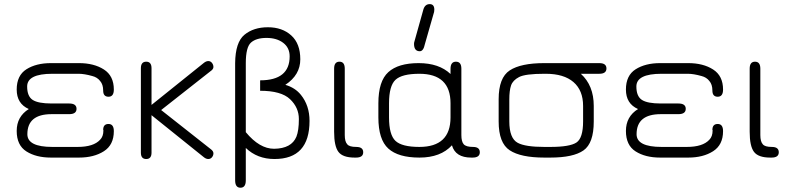

<svg xmlns="http://www.w3.org/2000/svg" viewBox="-20 -751 3745 915"><path d="M309.6 -207H225.6Q110.4 -207 110.4 -111.3Q110.4 -50.8 229.5 -50.8H349.6Q425.8 -50.8 457 -85Q472.7 -100.6 472.7 -128.9Q472.7 -129.9 472.7 -130.9Q472.7 -131.8 471.7 -131.8Q471.7 -160.2 497.1 -160.2Q522.5 -160.2 522.5 -126Q522.5 -60.5 475.1 -30.3Q427.7 0 356.4 0H222.7Q152.3 0 106 -29.3Q59.6 -58.6 59.6 -127Q59.6 -195.3 117.2 -231.4Q59.6 -256.8 59.6 -324.2Q59.6 -391.6 106 -420.9Q152.3 -450.2 222.7 -450.2H356.4Q427.7 -450.2 475.1 -419.9Q522.5 -389.6 522.5 -324.2Q522.5 -290 497.1 -290Q471.7 -290 471.7 -319.3Q471.7 -348.6 457 -365.2Q443.4 -382.8 419.9 -388.7Q381.8 -399.4 354.5 -399.4Q352.5 -399.4 349.6 -399.4H229.5Q109.4 -399.4 109.4 -338.9Q109.4 -292 135.7 -274.9Q162.1 -257.8 225.6 -257.8H309.6Q344.7 -257.8 344.7 -232.4Q344.7 -207 309.6 -207Z M983.4 -41Q997.1 -31.2 997.1 -20.5Q997.1 -9.8 990.2 -1.5Q983.4 6.8 972.7 6.8Q961.9 6.8 951.2 -2L702.1 -202.1V-23.4Q702.1 6.8 676.8 6.8Q651.4 6.8 651.4 -23.4V-425.8Q651.4 -457 676.8 -457Q702.1 -457 702.1 -425.8V-251L950.2 -450.2Q961.9 -460 972.7 -460Q983.4 -460 990.2 -451.2Q997.1 -442.4 997.1 -431.6Q997.1 -420.9 982.4 -411.1L748 -226.6Z M1151.4 -45.9V108.4Q1151.4 143.6 1126 143.6Q1100.6 143.6 1100.6 108.4V-450.2Q1101.6 -549.8 1145 -585.4Q1188.5 -621.1 1256.8 -621.1Q1325.2 -621.1 1368.2 -582Q1411.1 -543 1411.1 -468.3Q1411.1 -393.6 1339.8 -346.7Q1386.7 -333 1414.1 -298.8Q1455.1 -248 1455.1 -174.8Q1455.1 6.8 1288.1 6.8Q1206.1 6.8 1151.4 -45.9ZM1151.4 -450.2V-121.1Q1216.8 -42 1286.1 -42Q1369.1 -43 1392.6 -99.6Q1404.3 -128.9 1404.3 -183.6Q1404.3 -238.3 1362.3 -278.3Q1320.3 -318.4 1219.7 -318.4V-368.2Q1360.4 -368.2 1360.4 -482.4Q1360.4 -523.4 1329.6 -546.9Q1298.8 -570.3 1250 -570.3Q1201.2 -570.3 1176.3 -548.3Q1151.4 -526.4 1151.4 -450.2Z M1676.8 0H1669.9Q1613.3 0 1592.8 -27.3Q1572.3 -54.7 1572.3 -123V-423.8Q1572.3 -457 1597.7 -457Q1623 -457 1623 -423.8V-107.4Q1623 -76.2 1634.8 -63.5Q1644.5 -50.8 1677.7 -50.8Q1710.9 -50.8 1710.9 -25.4Q1710.9 0 1676.8 0Z M1980.5 -506.8Q1953.1 -506.8 1953.1 -542Q1953.1 -547.9 1955.1 -553.7L1998 -707Q2005.9 -731.4 2027.8 -731.4Q2049.8 -731.4 2049.8 -705.1Q2049.8 -698.2 2048.8 -694.3L2004.9 -541Q1998 -506.8 1980.5 -506.8ZM2225.6 0Q2150.4 0 2133.8 -58.6Q2080.1 0 1979 0Q1877.9 0 1830.6 -43Q1783.2 -85.9 1783.2 -191.4V-258.8Q1783.2 -364.3 1830.6 -407.2Q1877.9 -450.2 1975.1 -450.2Q2072.3 -450.2 2127 -398.4V-422.9Q2127 -457 2152.8 -457Q2178.7 -457 2178.7 -423.8V-107.4Q2178.7 -76.2 2189.9 -63.5Q2201.2 -50.8 2233.9 -50.8Q2266.6 -50.8 2266.6 -25.4Q2266.6 0 2232.4 0ZM1978.5 -399.4Q1895.5 -399.4 1864.7 -370.6Q1834 -341.8 1834 -258.8V-191.4Q1834 -108.4 1864.7 -79.6Q1895.5 -50.8 1978.5 -50.8Q2127 -50.8 2127 -191.4V-258.8Q2127 -399.4 1978.5 -399.4Z M2835.9 -450.2Q2870.1 -450.2 2870.1 -424.8Q2870.1 -399.4 2835.9 -399.4H2748Q2809.6 -343.8 2809.6 -246.1V-171.9Q2809.6 -68.4 2760.7 -34.2Q2711.9 0 2602.5 0H2574.2Q2461.9 0 2409.2 -34.7Q2356.4 -69.3 2356.4 -171.9V-278.3Q2356.4 -380.9 2409.2 -415.5Q2461.9 -450.2 2574.2 -450.2ZM2574.2 -399.4Q2483.4 -399.4 2453.6 -383.8Q2423.8 -368.2 2415.5 -343.8Q2407.2 -319.3 2407.2 -277.3V-172.9Q2407.2 -91.8 2447.3 -70.3Q2483.4 -50.8 2574.2 -50.8H2602.5Q2695.3 -50.8 2727.1 -71.8Q2758.8 -92.8 2758.8 -172.9V-246.1Q2758.8 -320.3 2712.9 -359.9Q2667 -399.4 2581.1 -399.4Z M3212.9 -207H3128.9Q3013.7 -207 3013.7 -111.3Q3013.7 -50.8 3132.8 -50.8H3252.9Q3329.1 -50.8 3360.4 -85Q3376 -100.6 3376 -128.9Q3376 -129.9 3376 -130.9Q3376 -131.8 3375 -131.8Q3375 -160.2 3400.4 -160.2Q3425.8 -160.2 3425.8 -126Q3425.8 -60.5 3378.4 -30.3Q3331.1 0 3259.8 0H3126Q3055.7 0 3009.3 -29.3Q2962.9 -58.6 2962.9 -127Q2962.9 -195.3 3020.5 -231.4Q2962.9 -256.8 2962.9 -324.2Q2962.9 -391.6 3009.3 -420.9Q3055.7 -450.2 3126 -450.2H3259.8Q3331.1 -450.2 3378.4 -419.9Q3425.8 -389.6 3425.8 -324.2Q3425.8 -290 3400.4 -290Q3375 -290 3375 -319.3Q3375 -348.6 3360.4 -365.2Q3346.7 -382.8 3323.2 -388.7Q3285.2 -399.4 3257.8 -399.4Q3255.9 -399.4 3252.9 -399.4H3132.8Q3012.7 -399.4 3012.7 -338.9Q3012.7 -292 3039.1 -274.9Q3065.4 -257.8 3128.9 -257.8H3212.9Q3248 -257.8 3248 -232.4Q3248 -207 3212.9 -207Z M3657.2 0H3650.4Q3593.8 0 3573.2 -27.3Q3552.7 -54.7 3552.7 -123V-423.8Q3552.7 -457 3578.1 -457Q3603.5 -457 3603.5 -423.8V-107.4Q3603.5 -76.2 3615.2 -63.5Q3625 -50.8 3658.2 -50.8Q3691.4 -50.8 3691.4 -25.4Q3691.4 0 3657.2 0Z"/></svg>

Font: Jura
Style: Book
Weight: 400
Version: Version 2.5